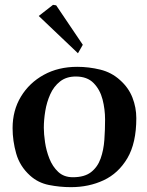

<svg xmlns="http://www.w3.org/2000/svg" viewBox="-20 -762 607 793"><path d="M104 -37Q62 -75 47 -127.5Q32 -180 32 -233Q32 -306 66.5 -363Q101 -420 161 -453Q221 -486 299 -486Q347 -486 394 -474.5Q441 -463 476 -431Q511 -400 527 -359Q543 -318 543 -274Q543 -171 506 -108.5Q469 -46 408 -17.5Q347 11 273 11Q227 11 182 2Q137 -7 104 -37ZM293 -446Q254 -446 228 -425.5Q202 -405 187.5 -372.5Q173 -340 167 -303.5Q161 -267 161 -234Q161 -209 166 -174.5Q171 -140 184 -107Q197 -74 220.5 -52Q244 -30 281 -30Q329 -30 356 -51Q383 -72 395.5 -107Q408 -142 411 -184Q414 -226 414 -268Q414 -311 403.5 -351.5Q393 -392 366.5 -419Q340 -446 293 -446ZM140 -696 199 -742 212 -740 322 -577 302 -542Z"/></svg>

Font: Aref Ruqaa Ink
Style: Bold
Weight: 700
Designer: Abdullah Aref
Version: Version 1.005